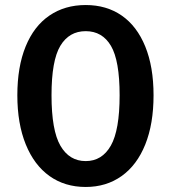

<svg xmlns="http://www.w3.org/2000/svg" viewBox="-20 -731 680 764"><path d="M49 -352Q49 -465 82 -546Q115 -627 176.5 -669Q238 -711 321 -711Q404 -711 464.5 -669Q525 -627 558 -546Q591 -465 591 -352Q591 -238 558 -156Q525 -74 464 -30.5Q403 13 321 13Q238 13 177 -30.5Q116 -74 82.5 -156.5Q49 -239 49 -352ZM456 -352Q456 -490 421.5 -548.5Q387 -607 321 -607Q255 -607 220 -548.5Q185 -490 185 -352Q185 -212 220.5 -151Q256 -90 321 -90Q386 -90 421 -151.5Q456 -213 456 -352Z"/></svg>

Font: Nebula Sans Semibold
Style: Regular
Weight: 600
Designer: Paul D. Hunt for Adobe (as Source Sans)
Foundry: Nebula Entertainment & Broadcasting LLC
Version: Version 1.010